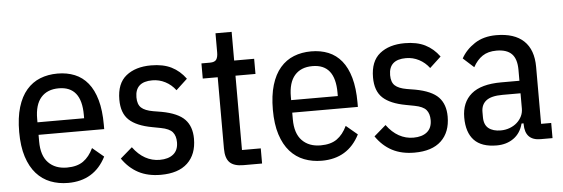

<svg xmlns="http://www.w3.org/2000/svg" viewBox="-46 -797 2775 947"><g transform="rotate(-5 1341.5 -324.0)"><path d="M257 12Q210 12 170 -3.5Q130 -19 100.5 -52Q71 -85 54.5 -136.5Q38 -188 38 -259Q38 -330 53.5 -381.5Q69 -433 97.5 -466Q126 -499 165 -514.5Q204 -530 251 -530Q298 -530 336 -514.5Q374 -499 401 -466Q428 -433 442.5 -381.5Q457 -330 457 -259V-237H132V-204Q132 -134 166 -99Q200 -64 258 -64Q308 -64 338.5 -85.5Q369 -107 389 -149L445 -102Q387 12 257 12ZM251 -457Q194 -457 163 -421.5Q132 -386 132 -316V-299H363V-316Q363 -457 251 -457Z M716 12Q652 12 605.5 -12.5Q559 -37 526 -85L585 -136Q612 -99 645.5 -80.5Q679 -62 717 -62Q760 -62 784.5 -82Q809 -102 809 -141Q809 -173 793.5 -191.5Q778 -210 736 -218L694 -226Q617 -240 580.5 -274Q544 -308 544 -375Q544 -455 590.5 -492.5Q637 -530 714 -530Q774 -530 815 -509.5Q856 -489 885 -449L829 -397Q808 -425 778 -440.5Q748 -456 714 -456Q629 -456 629 -379Q629 -344 647 -327.5Q665 -311 705 -304L747 -297Q827 -282 860.5 -247Q894 -212 894 -151Q894 -74 848.5 -31Q803 12 716 12Z M1126 0Q1079 0 1058 -21Q1037 -42 1037 -89V-443H963V-518H1005Q1029 -518 1037 -530Q1045 -542 1045 -565V-660H1125V-518H1224V-443H1125V-75H1218V0Z M1513 12Q1466 12 1426 -3.5Q1386 -19 1356.5 -52Q1327 -85 1310.5 -136.5Q1294 -188 1294 -259Q1294 -330 1309.5 -381.5Q1325 -433 1353.5 -466Q1382 -499 1421 -514.5Q1460 -530 1507 -530Q1554 -530 1592 -514.5Q1630 -499 1657 -466Q1684 -433 1698.5 -381.5Q1713 -330 1713 -259V-237H1388V-204Q1388 -134 1422 -99Q1456 -64 1514 -64Q1564 -64 1594.5 -85.5Q1625 -107 1645 -149L1701 -102Q1643 12 1513 12ZM1507 -457Q1450 -457 1419 -421.5Q1388 -386 1388 -316V-299H1619V-316Q1619 -457 1507 -457Z M1972 12Q1908 12 1861.5 -12.5Q1815 -37 1782 -85L1841 -136Q1868 -99 1901.5 -80.5Q1935 -62 1973 -62Q2016 -62 2040.5 -82Q2065 -102 2065 -141Q2065 -173 2049.5 -191.5Q2034 -210 1992 -218L1950 -226Q1873 -240 1836.5 -274Q1800 -308 1800 -375Q1800 -455 1846.5 -492.5Q1893 -530 1970 -530Q2030 -530 2071 -509.5Q2112 -489 2141 -449L2085 -397Q2064 -425 2034 -440.5Q2004 -456 1970 -456Q1885 -456 1885 -379Q1885 -344 1903 -327.5Q1921 -311 1961 -304L2003 -297Q2083 -282 2116.5 -247Q2150 -212 2150 -151Q2150 -74 2104.5 -31Q2059 12 1972 12Z M2597 0Q2520 0 2520 -81V-85H2510Q2498 -38 2463 -13Q2428 12 2379 12Q2304 12 2267.5 -26.5Q2231 -65 2231 -139Q2231 -214 2279.5 -255Q2328 -296 2428 -296H2518V-350Q2518 -404 2493.5 -429Q2469 -454 2418 -454Q2376 -454 2348.5 -435.5Q2321 -417 2302 -382L2249 -430Q2272 -472 2316 -501Q2360 -530 2423 -530Q2513 -530 2559.5 -486Q2606 -442 2606 -357V-75H2656V0ZM2405 -60Q2429 -60 2450 -68Q2471 -76 2486 -89.5Q2501 -103 2509.5 -120.5Q2518 -138 2518 -158V-234H2429Q2373 -234 2348 -214.5Q2323 -195 2323 -159V-133Q2323 -95 2345 -77.5Q2367 -60 2405 -60Z"/></g></svg>

Font: IBM Plex Sans Condensed Text
Style: Regular
Weight: 450
Width: 3
Designer: Mike Abbink, Paul van der Laan, Pieter van Rosmalen
Foundry: Bold Monday
Version: Version 1.1